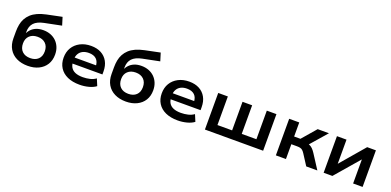

<svg xmlns="http://www.w3.org/2000/svg" viewBox="-2 -1576 4955 2436"><g transform="rotate(20 2475.5 -358.0)"><path d="M344 10Q258 10 193 -22Q128 -54 92.5 -114Q57 -174 57 -257V-348Q57 -398 65.5 -442.5Q74 -487 94.5 -525Q115 -563 148.5 -594Q182 -625 231 -647.5Q280 -670 347 -684L550 -726L583 -619L355 -573Q266 -555 224.5 -510.5Q183 -466 183 -391V-351H174Q189 -391 217 -421Q245 -451 286 -467.5Q327 -484 381 -484Q434 -484 478.5 -467Q523 -450 555.5 -418.5Q588 -387 606.5 -342.5Q625 -298 625 -242Q625 -165 590 -108.5Q555 -52 491.5 -21Q428 10 344 10ZM341 -93Q409 -93 448.5 -130.5Q488 -168 488 -236Q488 -303 448.5 -341.5Q409 -380 341 -380Q273 -380 233 -342Q193 -304 193 -239Q193 -170 232.5 -131.5Q272 -93 341 -93Z M1045 10Q949 10 880.5 -21Q812 -52 775.5 -109.5Q739 -167 739 -245Q739 -322 773.5 -379.5Q808 -437 871.5 -470.5Q935 -504 1019 -504Q1098 -504 1155 -473.5Q1212 -443 1243.5 -386.5Q1275 -330 1275 -251V-212H847V-293H1180L1161 -275Q1160 -342 1124 -376Q1088 -410 1022 -410Q974 -410 939.5 -392.5Q905 -375 886.5 -341.5Q868 -308 868 -261V-250Q868 -198 887.5 -163.5Q907 -129 947.5 -111.5Q988 -94 1051 -94Q1100 -94 1146 -105Q1192 -116 1226 -141L1264 -50Q1226 -21 1166.5 -5.5Q1107 10 1045 10Z M1669 10Q1583 10 1518 -22Q1453 -54 1417.5 -114Q1382 -174 1382 -257V-348Q1382 -398 1390.5 -442.5Q1399 -487 1419.5 -525Q1440 -563 1473.5 -594Q1507 -625 1556 -647.5Q1605 -670 1672 -684L1875 -726L1908 -619L1680 -573Q1591 -555 1549.5 -510.5Q1508 -466 1508 -391V-351H1499Q1514 -391 1542 -421Q1570 -451 1611 -467.5Q1652 -484 1706 -484Q1759 -484 1803.5 -467Q1848 -450 1880.5 -418.5Q1913 -387 1931.5 -342.5Q1950 -298 1950 -242Q1950 -165 1915 -108.5Q1880 -52 1816.5 -21Q1753 10 1669 10ZM1666 -93Q1734 -93 1773.5 -130.5Q1813 -168 1813 -236Q1813 -303 1773.5 -341.5Q1734 -380 1666 -380Q1598 -380 1558 -342Q1518 -304 1518 -239Q1518 -170 1557.5 -131.5Q1597 -93 1666 -93Z M2370 10Q2274 10 2205.5 -21Q2137 -52 2100.5 -109.5Q2064 -167 2064 -245Q2064 -322 2098.5 -379.5Q2133 -437 2196.5 -470.5Q2260 -504 2344 -504Q2423 -504 2480 -473.5Q2537 -443 2568.5 -386.5Q2600 -330 2600 -251V-212H2172V-293H2505L2486 -275Q2485 -342 2449 -376Q2413 -410 2347 -410Q2299 -410 2264.5 -392.5Q2230 -375 2211.5 -341.5Q2193 -308 2193 -261V-250Q2193 -198 2212.5 -163.5Q2232 -129 2272.5 -111.5Q2313 -94 2376 -94Q2425 -94 2471 -105Q2517 -116 2551 -141L2589 -50Q2551 -21 2491.5 -5.5Q2432 10 2370 10Z M2736 0V-494H2866V-108H3064V-494H3194V-108H3392V-494H3522V0Z M3694 0V-494H3830V-304H3915L4079 -494H4231L4014 -245L3995 -284Q4025 -281 4048 -271Q4071 -261 4090.5 -242Q4110 -223 4130 -192L4254 0H4104L4010 -146Q3996 -167 3982.5 -179Q3969 -191 3951 -195.5Q3933 -200 3906 -200H3830V0Z M4339 0V-494H4468V-140H4444L4747 -494H4865V0H4737V-354H4762L4457 0Z"/></g></svg>

Font: Nunito Sans 10pt SemiExpanded
Style: Bold
Weight: 700
Width: 6
Designer: Vernon Adams
Foundry: Vernon Adams
Version: Version 3.101;gftools[0.9.27]